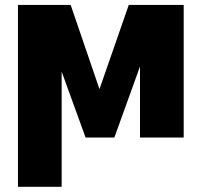

<svg xmlns="http://www.w3.org/2000/svg" viewBox="-20 -550 804 768"><path d="M495.1 -530.3H714.8V0H540V-284.2L437.5 0H322.3L226.6 -263.7V197.3H51.8V-530.3H262.7L377.9 -193.4Z"/></svg>

Font: Pretendard JP Black
Style: Regular
Weight: 900
Designer: Base glyphs from Inter by Rasmus Andersson; Hangeul glyphs from Noto Sans CJK(Source Han Sans) by Jang Soo-young and Kan
Foundry: Kil Hyung-jin
Version: Version 1.309